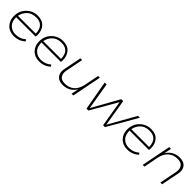

<svg xmlns="http://www.w3.org/2000/svg" viewBox="359 -1859 3196 3196"><g transform="rotate(45 1957.0 -261.0)"><path d="M283 2Q176 2 112.5 -65.5Q49 -133 49 -235Q49 -359 131 -440.5Q213 -522 331 -522Q438 -522 494.5 -457.5Q551 -393 551 -294Q551 -272 548 -249H90Q90 -143 144 -92Q198 -37 286 -37Q391 -37 465 -105L487 -76Q403 2 283 2ZM514 -286Q514 -339 496.5 -383.8Q479 -428.5 438.5 -455.8Q398 -483 330 -483Q230 -483 171 -428Q112 -373 94 -286Z M878 2Q771 2 707.5 -65.5Q644 -133 644 -235Q644 -359 726 -440.5Q808 -522 926 -522Q1033 -522 1089.5 -457.5Q1146 -393 1146 -294Q1146 -272 1143 -249H685Q685 -143 739 -92Q793 -37 881 -37Q986 -37 1060 -105L1082 -76Q998 2 878 2ZM1109 -286Q1109 -339 1091.5 -383.8Q1074 -428.5 1033.5 -455.8Q993 -483 925 -483Q825 -483 766 -428Q707 -373 689 -286Z M1439.5 2Q1349 2 1305.5 -41Q1262 -84 1262 -154Q1262 -180.5 1268 -208.5L1330 -521.5H1371.5L1310 -212.5Q1305 -184.5 1305 -166Q1305 -115 1336.5 -77Q1368 -39 1448.5 -39Q1535.5 -39 1600.5 -90Q1665.5 -141 1692.5 -249.5L1746 -521.5H1787L1683.5 0H1642.5L1668.5 -130Q1592.5 -3 1439.5 2Z M2429 0H2385L2307 -466L2038 0H1994L1901 -521H1946L2025 -45L2292 -521H2337L2416 -45L2685 -521H2729Z M2951.5 2Q2844.5 2 2781 -65.5Q2717.5 -133 2717.5 -235Q2717.5 -359 2799.5 -440.5Q2881.5 -522 2999.5 -522Q3106.5 -522 3163 -457.5Q3219.5 -393 3219.5 -294Q3219.5 -272 3216.5 -249H2758.5Q2758.5 -143 2812.5 -92Q2866.5 -37 2954.5 -37Q3059.5 -37 3133.5 -105L3155.5 -76Q3071.5 2 2951.5 2ZM3182.5 -286Q3182.5 -339 3165 -383.8Q3147.5 -428.5 3107 -455.8Q3066.5 -483 2998.5 -483Q2898.5 -483 2839.5 -428Q2780.5 -373 2762.5 -286Z M3774 0H3733L3794 -309.5Q3799 -337.5 3799 -355.5Q3799 -405.5 3767.5 -444Q3736 -482.5 3656 -482.5Q3569 -482.5 3503.8 -431.5Q3438.5 -380.5 3411.5 -272.5L3358.5 0H3317.5L3420.5 -521.5H3462L3435.5 -391.5Q3512 -518.5 3665 -523.5Q3755 -523.5 3798.8 -480.5Q3842.5 -437.5 3842.5 -367.5Q3842.5 -342.5 3836.5 -313.5Z"/></g></svg>

Font: Argentum Sans ExtraLight
Style: Italic
Weight: 200
Italic angle: -11°
Designer: Julieta Ulanovsky (font), Cristiano Sobral (main changes and remaster)
Foundry: Julieta Ulanovsky (font), Cristiano Sobral (main changes and remaster)
Version: Version 2.007;June 15, 2022;FontCreator 14.0.0.2814 64-bit; 